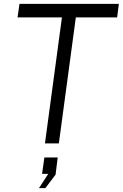

<svg xmlns="http://www.w3.org/2000/svg" viewBox="-20 -743 636 995"><path d="M71 -653H301L213 0H285L373 -653H587L596 -723H81ZM182 232H215L268 162L279 73H210L198 158H230Z"/></svg>

Font: United Sans Light
Style: Italic
Weight: 300
Italic angle: -8°
Designer: Pablo Impallari, Rodrigo Fuenzalida (Modified by Dan O. Williams)
Version: Version 1.000;PS 001.000;hotconv 1.0.88;makeotf.lib2.5.64775